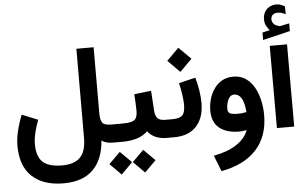

<svg xmlns="http://www.w3.org/2000/svg" viewBox="-67 -972 2157 1344"><g transform="rotate(-5 1011.5 -299.5)"><path d="M189 -205.1Q172.9 -163.6 161.9 -118.2Q150.9 -72.8 150.9 -37.1Q150.9 50.8 193.1 89.4Q235.4 127.9 329.6 127.9Q415 127.9 456.3 85.2Q497.6 42.5 497.6 -52.7L498.5 -676.8H619.6L619.1 -211.4Q619.1 -164.1 634 -145.5Q648.9 -127 697.3 -127H712.4V0H698.2Q670.4 0 651.9 -5.4Q633.3 -10.7 617.2 -21Q607.4 111.8 534.9 182.9Q462.4 253.9 329.1 253.9Q185.5 253.9 106.9 180.2Q28.3 106.4 28.3 -36.6Q28.3 -85 42 -141.8Q55.7 -198.7 77.1 -250.5Z M1086.9 0H1075.2Q985.4 0 940.9 -58.6Q911.1 -28.3 866.2 -14.2Q821.3 0 765.6 0H692.9V-127H766.6Q813 -127 837.4 -133.5Q861.8 -140.1 870.8 -158Q879.9 -175.8 879.9 -208.5Q879.9 -236.8 878.2 -267.1Q876.5 -297.4 874.5 -324.2L993.7 -338.4L1002.9 -197.3Q1005.4 -159.2 1022 -143.1Q1038.6 -127 1076.2 -127H1086.9ZM823.2 147.9 902.8 68.8 982.4 148.4 902.8 228ZM658.7 147.9 738.3 68.8 817.9 147.9 738.3 228Z M1337.9 -222.7Q1337.9 -118.7 1283.4 -59.3Q1229 0 1125.5 0H1066.9V-127H1125.5Q1175.8 -127 1195.6 -146.7Q1215.3 -166.5 1215.3 -221.2Q1215.3 -252.4 1208.5 -296.1Q1201.7 -339.8 1193.4 -374.5L1310.1 -402.8Q1322.8 -361.3 1330.3 -312.7Q1337.9 -264.2 1337.9 -222.7ZM1125 -537.1 1210 -621.6 1294.9 -537.1 1210 -452.1Z M1636.2 -5.9Q1609.9 0 1585 0Q1496.1 0 1445.3 -40.8Q1394.5 -81.5 1394.5 -164.1Q1394.5 -202.6 1405.3 -241.7Q1416 -280.8 1438.2 -313.7Q1460.4 -346.7 1494.4 -366.7Q1528.3 -386.7 1575.2 -386.7Q1625.5 -386.7 1661.9 -361.8Q1698.2 -336.9 1721.7 -295.2Q1745.1 -253.4 1756.3 -202.6Q1767.6 -151.9 1767.6 -100.6Q1767.6 48.8 1682.6 142.1Q1597.7 235.4 1436 265.1L1392.1 152.8Q1488.8 135.3 1551.8 94.2Q1614.7 53.2 1636.2 -5.9ZM1646 -131.8Q1639.6 -204.1 1619.6 -232.7Q1599.6 -261.2 1571.3 -261.2Q1550.3 -261.2 1537.8 -245.6Q1525.4 -230 1519.8 -207.8Q1514.2 -185.5 1514.2 -166.5Q1514.2 -144 1527.8 -134.5Q1541.5 -125 1587.4 -125Q1617.7 -125 1646 -131.8Z M1858.4 -688.5Q1843.8 -704.1 1834.2 -723.4Q1824.7 -742.7 1824.7 -768.6Q1824.7 -787.6 1830.1 -802.7Q1835.4 -817.9 1844.7 -829.6Q1857.9 -846.2 1877.4 -855Q1897 -863.8 1917.5 -863.8Q1938.5 -863.8 1951.7 -858.4Q1964.8 -853 1979 -844.7L1979.5 -789.6Q1964.8 -797.4 1952.1 -801.5Q1939.5 -805.7 1924.3 -805.7Q1915.5 -805.7 1905.8 -803.2Q1896 -800.8 1888.7 -793.9Q1876.5 -782.7 1876.5 -762.2Q1876.5 -747.1 1886.7 -733.4Q1897 -719.7 1920.4 -712.9Q1922.9 -712.4 1925.3 -711.7Q1927.7 -710.9 1930.2 -710.9Q1932.6 -710.9 1934.6 -710.9L1998 -724.1V-669.9L1806.2 -624V-676.3ZM1848.6 -579.1H1970.2V-1.4H1848.6Z"/></g></svg>

Font: Vazir
Style: Bold
Weight: 700
Designer: Saber Rastikerdar
Foundry: Saber Rastikerdar
Version: Version 30.0.0